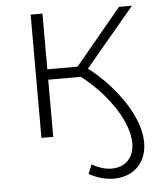

<svg xmlns="http://www.w3.org/2000/svg" viewBox="-52 -567 670 810"><g transform="rotate(-5 283.0 -162.0)"><path d="M158 0V-242H296C353 -198 399 -148 435 -93C470 -38 488 12 488 56C488 116 451 155 392 155C367 155 339 147 309 130L293 169C328 188 363 198 398 198C482 198 538 142 538 58C538 7 519 -48 481 -109C442 -170 392 -225 329 -274L537 -522H482L286 -286H158V-522H108V0Z"/></g></svg>

Font: Montserrat Light
Style: Regular
Weight: 300
Designer: Julieta Ulanovsky
Foundry: Julieta Ulanovsky
Version: Version 7.200